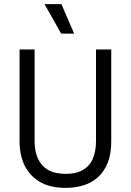

<svg xmlns="http://www.w3.org/2000/svg" viewBox="-20 -900 634 932"><path d="M298 12Q256 12 221 2.5Q186 -7 159 -26.5Q132 -46 113 -73.5Q94 -101 84.5 -136.5Q75 -172 75 -214V-660H148V-214Q148 -166 164 -130.5Q180 -95 213 -75.5Q246 -56 299 -56Q351 -56 383.5 -75.5Q416 -95 431 -130.5Q446 -166 446 -214V-660H520V-214Q520 -152 502.5 -109Q485 -66 454.5 -39Q424 -12 384 0Q344 12 298 12ZM277 -737 196 -880H278L340 -737Z"/></svg>

Font: Bricolage Grotesque SemiCondensed Light
Style: Regular
Weight: 300
Width: 4
Designer: Mathieu Triay
Foundry: Atelier Triay
Version: Version 1.000;gftools[0.9.30]